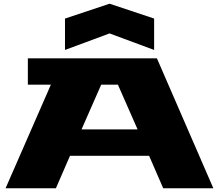

<svg xmlns="http://www.w3.org/2000/svg" viewBox="-20 -1014 1169 1034"><path d="M10 0 254 -558H130V-700H825L1129 0H859L783 -175H357L281 0ZM330 -745V-914L570 -994L810 -914V-745L570 -834ZM419 -317H721L615 -558H525Z"/></svg>

Font: Stalin One
Style: Regular
Weight: 400
Designer: Jovanny Lemonad
Foundry: Alexey Maslov, Jovanny Lemonad
Version: Version 3.002; ttfautohint (v0.91) -l 8 -r 50 -G 200 -x 0 -w